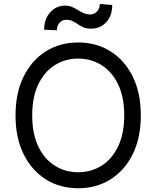

<svg xmlns="http://www.w3.org/2000/svg" viewBox="-20 -955 801 984"><path d="M701.7 -363.8Q701.7 -248.5 660.2 -164.8Q618.7 -81.1 546.1 -35.6Q473.6 9.8 380.9 9.8Q287.6 9.8 215.1 -35.6Q142.6 -81.1 101.1 -164.8Q59.6 -248.5 59.6 -363.8Q59.6 -479 101.1 -562.7Q142.6 -646.5 215.1 -691.9Q287.6 -737.3 380.9 -737.3Q474.1 -737.3 546.4 -691.9Q618.7 -646.5 660.2 -562.7Q701.7 -479 701.7 -363.8ZM616.7 -363.8Q616.7 -458 585.2 -522.9Q553.7 -587.9 500.2 -621.3Q446.8 -654.8 380.9 -654.8Q314.9 -654.8 261.2 -621.3Q207.5 -587.9 176.3 -522.9Q145 -458 145 -363.8Q145 -269.5 176.3 -204.3Q207.5 -139.2 261 -105.7Q314.5 -72.3 380.9 -72.3Q446.8 -72.3 500.2 -105.7Q553.7 -139.2 585.2 -204.3Q616.7 -269.5 616.7 -363.8ZM271.5 -799.8 206.1 -802.7Q206.1 -856.9 237.1 -891.6Q268.1 -926.3 314 -926.3Q334 -926.3 349.6 -919.2Q365.2 -912.1 379.6 -903.3Q394 -894.5 408.9 -887.7Q423.8 -880.9 443.4 -880.9Q463.4 -880.9 477.5 -896.5Q491.7 -912.1 491.7 -934.6L555.2 -929.2Q555.2 -874 524.2 -841.1Q493.2 -808.1 447.3 -808.1Q422.9 -808.1 407 -815.2Q391.1 -822.3 378.7 -831.1Q366.2 -839.8 352.3 -846.7Q338.4 -853.5 318.4 -853.5Q298.3 -853.5 284.9 -837.9Q271.5 -822.3 271.5 -799.8Z"/></svg>

Font: Sahel VF Regular
Style: Regular
Weight: 400
Foundry: Saber Rastikerdar (saber.rastikerdar@gmail.com)
Version: Version 3.4.0